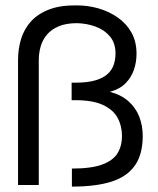

<svg xmlns="http://www.w3.org/2000/svg" viewBox="-20 -687 586 713"><path d="M266 -601Q226 -601 198.5 -589.5Q171 -578 154.5 -558.5Q138 -539 131 -514.5Q124 -490 124 -464V0H47V-464Q47 -506 58.5 -543Q70 -580 95.5 -608Q121 -636 163 -652Q205 -668 266 -667Q306 -667 345 -656Q384 -645 416.5 -622.5Q449 -600 468 -566.5Q487 -533 487 -487Q487 -457 477.5 -428.5Q468 -400 446.5 -378Q425 -356 388 -346Q430 -335 457 -311Q484 -287 497 -254Q510 -221 510 -182Q510 -114 481 -72.5Q452 -31 394 -12.5Q336 6 247 6V-61Q319 -61 359.5 -76Q400 -91 416.5 -118Q433 -145 433 -182Q433 -219 417 -249Q401 -279 363 -297Q325 -315 259 -315H246V-380H259Q306 -380 335.5 -389Q365 -398 381 -413.5Q397 -429 403 -448.5Q409 -468 409 -488Q409 -527 388.5 -551.5Q368 -576 335.5 -588Q303 -600 266 -601Z"/></svg>

Font: Nata Sans
Style: Regular
Weight: 400
Designer: Daniel Uzquiano Cruz
Version: Version 1.001